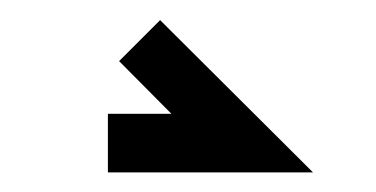

<svg xmlns="http://www.w3.org/2000/svg" viewBox="-20 18 376 192"><path d="M151.4 131.8H87.9V190.4H293L140.1 38.1L99.1 79.1Z"/></svg>

Font: Squarish Sans CT
Style: Regular
Weight: 400
Version: Version 0.9